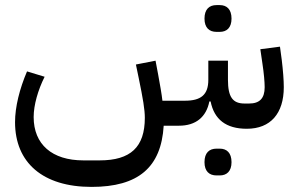

<svg xmlns="http://www.w3.org/2000/svg" viewBox="-20 -493 1175 753"><path d="M829 -368H842C869 -368 888 -384 888 -420C888 -457 869 -473 842 -473H829C801 -473 782 -457 782 -420C782 -384 801 -368 829 -368ZM829 195H842C869 195 888 179 888 143C888 106 869 90 842 90H829C801 90 782 106 782 143C782 179 801 195 829 195ZM948 12C1041 12 1093 -48 1093 -151C1093 -178 1090 -217 1085 -258L1078 -310L1001 -300L1009 -245C1015 -206 1018 -171 1018 -151C1018 -107 998 -87 957 -87H939C893 -87 874 -112 874 -180V-255H797V-180C797 -121 768 -98 705 -98H617C614 -125 608 -158 600 -202L590 -255L513 -240L524 -187C541 -105 548 -63 548 -31C548 84 492 136 371 136H307C184 136 112 73 112 -34C112 -81 129 -140 155 -192L86 -213C57 -145 39 -74 39 -14C39 145 148 240 339 240C522 240 612 164 622 0H682C748 0 789 -34 801 -95H806C820 -25 866 12 948 12Z"/></svg>

Font: IBM Plex Arabic Text
Style: Regular
Weight: 450
Designer: Mike Abbink, Paul van der Laan, Pieter van Rosmalen, Wael Morcos, Khajak Apelian
Foundry: Bold Monday
Version: Version 1.0